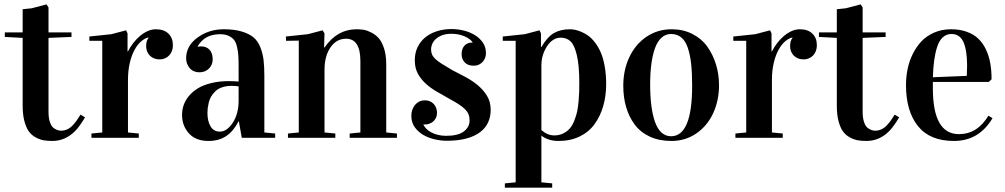

<svg xmlns="http://www.w3.org/2000/svg" viewBox="-20 -641 4674 893"><path d="M2.4 -469.2V-490.2H85.4V-598.1L127.4 -602.5L196.3 -620.6L205.6 -606.4V-490.2H312.5V-469.2L205.6 -464.8V-121.1Q205.6 -91.3 212.6 -71.5Q219.7 -51.8 231.2 -44.4Q242.7 -37.1 249.8 -35.2Q256.8 -33.2 264.6 -33.2Q279.8 -33.2 293.7 -39.8Q307.6 -46.4 319.1 -59.1Q330.6 -71.8 337.9 -82.3Q345.2 -92.8 354.5 -107.9L375.5 -95.2Q349.6 -52.2 330.6 -32.7Q284.2 14.6 223.6 14.6Q200.7 14.6 182.9 11.5Q165 8.3 146 -2Q127 -12.2 114.3 -29.5Q101.6 -46.9 93.5 -77.4Q85.4 -107.9 85.4 -148.9V-464.8Z M395.5 -451.2V-471.2L497.6 -481.9L566.4 -500L573.2 -485.8V-401.9H575.2Q585 -421.4 599.1 -439.9Q613.3 -458.5 630.1 -472.9Q647 -487.3 666 -496.1Q685.1 -504.9 704.6 -504.9Q742.7 -504.9 763.4 -484.6Q784.2 -464.4 784.2 -430.7Q784.2 -416.5 779.8 -404.5Q775.4 -392.6 767.3 -383.8Q759.3 -375 747.8 -369.9Q736.3 -364.7 722.7 -364.7Q708 -364.7 696.3 -369.6Q684.6 -374.5 676.5 -382.8Q668.5 -391.1 664.1 -402.1Q659.7 -413.1 659.7 -425.8Q659.7 -451.7 670.4 -463.9V-466.8Q652.8 -462.9 636 -448.2Q619.1 -433.6 605.5 -408.4Q591.8 -383.3 583.5 -347.9Q575.2 -312.5 575.2 -268.1V-24.9L625.5 -20V0H405.3V-20L455.6 -24.9V-451.2Z M826.7 -106Q826.7 -129.9 834.2 -152.1Q841.8 -174.3 858.9 -194.8Q876 -215.3 900.9 -230.5Q925.8 -245.6 962.6 -254.6Q999.5 -263.7 1044.4 -263.7Q1068.4 -263.7 1089.8 -261.7V-329.1Q1089.8 -361.3 1088.6 -381.3Q1087.4 -401.4 1082.5 -422.6Q1077.6 -443.8 1068.6 -455.3Q1059.6 -466.8 1043.2 -474.4Q1026.9 -481.9 1003.4 -481.9Q932.1 -481.9 899.4 -425.8V-423.8Q907.7 -425.3 914.6 -425.3Q939.9 -425.3 954.6 -409.7Q969.2 -394 969.2 -364.7Q969.2 -339.4 951.7 -322Q934.1 -304.7 907.7 -304.7Q878.9 -304.7 862.3 -324.2Q845.7 -343.8 845.7 -370.1Q845.7 -427.7 898.7 -466.3Q951.7 -504.9 1020.5 -504.9Q1069.3 -504.9 1103.8 -494.6Q1138.2 -484.4 1158.7 -467.5Q1179.2 -450.7 1190.7 -421.6Q1202.1 -392.6 1205.8 -362.3Q1209.5 -332 1209.5 -288.1V-24.9L1259.8 -20V0H1104.5L1090.8 -77.1H1089.8Q1065.9 -30.8 1032 -8.1Q998 14.6 949.7 14.6Q890.1 14.6 858.4 -21Q826.7 -56.6 826.7 -106ZM944.8 -116.2Q944.8 -77.1 959.5 -53Q974.1 -28.8 1002.4 -28.8Q1035.6 -28.8 1062.7 -70.3Q1089.8 -111.8 1089.8 -171.9V-239.3Q1070.3 -241.7 1058.1 -241.7Q1032.7 -241.7 1012.9 -234.9Q993.2 -228 981.4 -216.3Q969.7 -204.6 961.9 -191.7Q954.1 -178.7 950.7 -163.1Q947.3 -147.5 946 -137.2Q944.8 -127 944.8 -116.2Z M1309.6 -471.2 1411.6 -481.9 1480.5 -500 1489.3 -485.8 1487.3 -419.9H1489.3Q1547.4 -504.9 1639.6 -504.9Q1657.2 -504.9 1673.3 -502Q1689.5 -499 1709 -488.8Q1728.5 -478.5 1742.7 -461.9Q1756.8 -445.3 1766.6 -414.6Q1776.4 -383.8 1776.4 -342.8V-24.9L1826.2 -20V0H1606.4V-20L1656.2 -24.9V-356.9Q1656.2 -460.9 1589.4 -460.9Q1545.4 -460.9 1517.3 -420.9Q1489.3 -380.9 1489.3 -315.9V-24.9L1539.6 -20V0H1319.3V-20L1369.6 -24.9V-452.1L1310.5 -451.2Z M2055.2 -9.3Q2110.8 -9.3 2137.5 -29.8Q2164.1 -50.3 2164.1 -81.1Q2164.1 -97.2 2158.9 -109.6Q2153.8 -122.1 2142.3 -133.5Q2130.9 -145 2112.1 -157Q2093.3 -168.9 2065.4 -184.1Q2041 -198.2 2013.7 -213.6Q1986.3 -229 1963.1 -249.3Q1939.9 -269.5 1924.6 -296.4Q1909.2 -323.2 1909.2 -360.8Q1909.2 -394 1921.9 -420.9Q1934.6 -447.8 1957.3 -466.6Q1980 -485.4 2011.5 -495.6Q2043 -505.9 2080.6 -505.9Q2108.9 -505.9 2137.5 -498.8Q2166 -491.7 2189 -477.5Q2211.9 -463.4 2226.1 -442.4Q2240.2 -421.4 2240.2 -393.6Q2240.2 -382.8 2236.6 -372.6Q2232.9 -362.3 2225.6 -354Q2218.3 -345.7 2207.8 -340.6Q2197.3 -335.4 2183.6 -335.4Q2155.3 -335.4 2141.1 -351.1Q2127 -366.7 2127 -389.2Q2127 -403.3 2130.9 -413.3Q2134.8 -423.3 2141.4 -429.9Q2147.9 -436.5 2156.5 -439.7Q2165 -442.9 2173.8 -442.9H2178.2V-443.8Q2173.3 -451.7 2164.1 -458.7Q2154.8 -465.8 2142.1 -471.4Q2129.4 -477.1 2113.8 -480.5Q2098.1 -483.9 2080.6 -483.9Q2054.7 -483.9 2036.6 -477.1Q2018.6 -470.2 2007.1 -459.7Q1995.6 -449.2 1990.2 -436.5Q1984.9 -423.8 1984.9 -412.1Q1984.9 -397.9 1989.3 -387.7Q1993.7 -377.4 2004.6 -366.9Q2015.6 -356.4 2034.9 -344.2Q2054.2 -332 2083.5 -314.9Q2111.8 -300.3 2143.3 -283.7Q2174.8 -267.1 2201.2 -245.4Q2227.5 -223.6 2244.9 -195.6Q2262.2 -167.5 2262.2 -129.9Q2262.2 -98.1 2250.2 -71.8Q2238.3 -45.4 2213.1 -26.4Q2188 -7.3 2149.2 3.2Q2110.4 13.7 2057.1 13.7Q2031.7 13.7 2002.9 7.3Q1974.1 1 1949.7 -12.9Q1925.3 -26.9 1909.2 -49.1Q1893.1 -71.3 1893.1 -103.5Q1893.1 -117.2 1897.5 -129.9Q1901.9 -142.6 1909.9 -152.6Q1918 -162.6 1929.7 -168.5Q1941.4 -174.3 1956.5 -174.3Q1969.7 -174.3 1980 -169.7Q1990.2 -165 1997.3 -157.5Q2004.4 -149.9 2008.3 -139.6Q2012.2 -129.4 2012.7 -117.7Q2012.7 -104 2007.8 -93.5Q2002.9 -83 1995.1 -76.2Q1987.3 -69.3 1977.3 -65.7Q1967.3 -62 1957.5 -62Q1955.6 -62 1953.4 -62Q1951.2 -62 1949.2 -62.5V-61.5Q1953.6 -51.8 1962.4 -42.5Q1971.2 -33.2 1984.6 -25.9Q1998 -18.6 2015.9 -13.9Q2033.7 -9.3 2055.2 -9.3Z M2318.4 -451.2V-471.2L2420.4 -481.9L2489.3 -500L2496.1 -485.8V-422.4H2498Q2525.9 -469.7 2556.6 -487.3Q2587.4 -504.9 2630.4 -504.9Q2641.6 -504.9 2654.3 -502.4Q2667 -500 2683.8 -492.9Q2700.7 -485.8 2716.3 -474.6Q2731.9 -463.4 2747.3 -443.4Q2762.7 -423.3 2773.9 -397.7Q2785.2 -372.1 2792.2 -334Q2799.3 -295.9 2799.3 -250Q2799.3 -194.8 2785.6 -147.7Q2772 -100.6 2745.6 -64Q2719.2 -27.3 2676.3 -6.3Q2633.3 14.6 2578.1 14.6Q2529.8 14.6 2498 -10.3V207L2548.3 211.9V231.9H2328.1V211.9L2378.4 207V-451.2ZM2498 -36.1Q2525.9 -11.2 2558.1 -11.2Q2581.5 -11.2 2599.9 -20.5Q2618.2 -29.8 2630.1 -43.5Q2642.1 -57.1 2650.9 -79.3Q2659.7 -101.6 2664.1 -121.3Q2668.5 -141.1 2670.9 -168.5Q2673.3 -195.8 2673.8 -213.9Q2674.3 -231.9 2674.3 -256.8Q2674.3 -335.9 2663.1 -383.5Q2651.9 -431.2 2633.8 -448.5Q2615.7 -465.8 2588.4 -465.8Q2550.3 -465.8 2524.2 -425.8Q2498 -385.7 2498 -335.9Z M2878.9 -242.2Q2878.9 -315.9 2907.5 -376Q2936 -436 2987.5 -470.5Q3039.1 -504.9 3104 -504.9Q3157.7 -504.9 3200.9 -482.7Q3244.1 -460.4 3270.3 -423.3Q3296.4 -386.2 3310.3 -340.6Q3324.2 -294.9 3324.2 -245.1Q3324.2 -173.3 3296.9 -114.3Q3269.5 -55.2 3218.5 -20.3Q3167.5 14.6 3103 14.6Q3045.9 14.6 3002.2 -5.6Q2958.5 -25.9 2931.9 -61.8Q2905.3 -97.7 2892.1 -143.1Q2878.9 -188.5 2878.9 -242.2ZM3003.9 -248Q3003.9 -193.8 3009.3 -151.1Q3014.6 -108.4 3025.9 -75.4Q3037.1 -42.5 3056.2 -24.9Q3075.2 -7.3 3101.1 -7.3Q3199.2 -7.3 3199.2 -242.2Q3199.2 -301.3 3194.6 -343.8Q3189.9 -386.2 3179 -418.7Q3168 -451.2 3148.4 -467Q3128.9 -482.9 3101.1 -482.9Q3075.2 -482.9 3056.2 -465.3Q3037.1 -447.8 3025.9 -415.5Q3014.6 -383.3 3009.3 -341.8Q3003.9 -300.3 3003.9 -248Z M3390.6 -451.2V-471.2L3492.7 -481.9L3561.5 -500L3568.4 -485.8V-401.9H3570.3Q3580.1 -421.4 3594.2 -439.9Q3608.4 -458.5 3625.2 -472.9Q3642.1 -487.3 3661.1 -496.1Q3680.2 -504.9 3699.7 -504.9Q3737.8 -504.9 3758.5 -484.6Q3779.3 -464.4 3779.3 -430.7Q3779.3 -416.5 3774.9 -404.5Q3770.5 -392.6 3762.5 -383.8Q3754.4 -375 3742.9 -369.9Q3731.4 -364.7 3717.8 -364.7Q3703.1 -364.7 3691.4 -369.6Q3679.7 -374.5 3671.6 -382.8Q3663.6 -391.1 3659.2 -402.1Q3654.8 -413.1 3654.8 -425.8Q3654.8 -451.7 3665.5 -463.9V-466.8Q3647.9 -462.9 3631.1 -448.2Q3614.3 -433.6 3600.6 -408.4Q3586.9 -383.3 3578.6 -347.9Q3570.3 -312.5 3570.3 -268.1V-24.9L3620.6 -20V0H3400.4V-20L3450.7 -24.9V-451.2Z M3789.1 -469.2V-490.2H3872.1V-598.1L3914.1 -602.5L3982.9 -620.6L3992.2 -606.4V-490.2H4099.1V-469.2L3992.2 -464.8V-121.1Q3992.2 -91.3 3999.3 -71.5Q4006.3 -51.8 4017.8 -44.4Q4029.3 -37.1 4036.4 -35.2Q4043.5 -33.2 4051.3 -33.2Q4066.4 -33.2 4080.3 -39.8Q4094.2 -46.4 4105.7 -59.1Q4117.2 -71.8 4124.5 -82.3Q4131.8 -92.8 4141.1 -107.9L4162.1 -95.2Q4136.2 -52.2 4117.2 -32.7Q4070.8 14.6 4010.3 14.6Q3987.3 14.6 3969.5 11.5Q3951.7 8.3 3932.6 -2Q3913.6 -12.2 3900.9 -29.5Q3888.2 -46.9 3880.1 -77.4Q3872.1 -107.9 3872.1 -148.9V-464.8Z M4193.8 -245.1Q4193.8 -283.2 4201.2 -319.6Q4208.5 -356 4225.1 -389.6Q4241.7 -423.3 4265.6 -448.7Q4289.6 -474.1 4325 -489.5Q4360.4 -504.9 4403.3 -504.9Q4443.8 -504.9 4476.1 -493.4Q4508.3 -481.9 4529.8 -461.4Q4551.3 -440.9 4565.4 -411.4Q4579.6 -381.8 4585.7 -347.4Q4591.8 -313 4591.8 -272L4578.6 -259.8H4318.8V-230Q4318.8 -17.1 4439.9 -17.1Q4525.9 -17.1 4577.1 -103L4596.2 -91.3Q4533.2 14.6 4417 14.6Q4304.7 14.6 4249.3 -54.7Q4193.8 -124 4193.8 -245.1ZM4318.8 -281.7 4476.6 -288.1Q4478 -313 4478 -335.9Q4478 -406.7 4461.2 -444.8Q4444.3 -482.9 4405.3 -482.9Q4381.8 -482.9 4365 -467.5Q4348.1 -452.1 4338.9 -423.3Q4329.6 -394.5 4325 -360.6Q4320.3 -326.7 4318.8 -281.7Z"/></svg>

Font: Vidaloka
Style: Regular
Weight: 400
Designer: Cyreal (www.cyreal.org)
Foundry: Cyreal (www.cyreal.org)
Version: Version 1.011